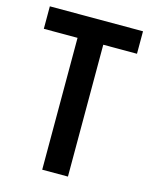

<svg xmlns="http://www.w3.org/2000/svg" viewBox="-109 -786 678 858"><g transform="rotate(15 230.0 -357.0)"><path d="M289 0V-610H445V-714H14V-610H170V0Z"/></g></svg>

Font: Noto Sans Gurmukhi UI Condensed SemiBold
Style: Regular
Weight: 600
Width: 3
Designer: Jelle Bosma - Monotype Design Team
Foundry: Monotype Imaging Inc.
Version: Version 2.004